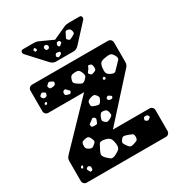

<svg xmlns="http://www.w3.org/2000/svg" viewBox="-211 -1059 1115 1198"><g transform="rotate(-30 346.5 -460.0)"><path d="M62 0Q51 0 43 -8Q35 -16 35 -27V-171Q35 -185 40.5 -193.5Q46 -202 50 -206L330 -497H72Q61 -497 53 -505Q45 -513 45 -524V-673Q45 -684 53 -692Q61 -700 72 -700H620Q631 -700 639 -692Q647 -684 647 -673V-531Q647 -511 634 -498L369 -205H633Q644 -205 652 -197Q660 -189 660 -178V-27Q660 -16 652 -8Q644 0 633 0ZM183 -658Q176 -662 172 -662Q168 -662 162 -657Q155 -650 151 -646Q147 -642 152 -633Q156 -623 162 -622.5Q168 -622 178 -623Q188 -625 193 -627.5Q198 -630 200 -640Q201 -649 196 -651.5Q191 -654 183 -658ZM383 -606Q376 -624 367.5 -629Q359 -634 340 -633Q321 -632 313.5 -625.5Q306 -619 301 -601Q297 -585 303.5 -578Q310 -571 324 -562Q338 -553 346.5 -550.5Q355 -548 368 -558Q382 -570 386 -579Q390 -588 383 -606ZM463 -599Q462 -612 459.5 -618.5Q457 -625 445 -628Q434 -631 432 -623.5Q430 -616 424 -607Q418 -598 413 -593Q408 -588 414 -580Q422 -570 428.5 -569.5Q435 -569 446 -574Q457 -578 460.5 -583Q464 -588 463 -599ZM108 -623Q98 -629 92 -622Q86 -617 82.5 -614Q79 -611 82 -603Q86 -595 90 -591.5Q94 -588 103 -589Q113 -590 116 -594.5Q119 -599 121 -608Q122 -615 118 -617Q114 -619 108 -623ZM613 -596Q601 -618 587 -620Q573 -622 548 -617Q525 -613 516.5 -604Q508 -595 505 -571Q502 -547 506.5 -534.5Q511 -522 533 -512Q554 -502 563 -511Q572 -520 588 -537Q604 -554 614.5 -564.5Q625 -575 613 -596ZM246 -563Q241 -569 237.5 -571Q234 -573 228 -571Q216 -566 217 -553Q217 -545 219 -541.5Q221 -538 229 -536Q239 -533 245.5 -531.5Q252 -530 257 -539Q263 -547 257.5 -551Q252 -555 246 -563ZM98 -560 87 -564 79 -556 83 -545 94 -549ZM492 -508 485 -520 473 -514 474 -502 484 -500ZM389 -438Q379 -451 370 -451Q361 -451 346 -446Q332 -441 327 -435Q322 -429 322 -413Q322 -400 329 -396Q336 -392 349 -388Q362 -384 369.5 -383.5Q377 -383 385 -394Q394 -408 396.5 -416.5Q399 -425 389 -438ZM456 -399Q448 -406 442 -402Q436 -398 433.5 -395.5Q431 -393 433 -387Q435 -376 448 -375Q456 -374 460.5 -375Q465 -376 468 -384Q470 -390 466 -392.5Q462 -395 456 -399ZM405 -306Q402 -321 396.5 -327Q391 -333 376 -335Q362 -337 356 -331.5Q350 -326 344 -313Q338 -300 337.5 -292Q337 -284 347 -274Q358 -264 366 -265Q374 -266 387 -273Q400 -280 404 -286Q408 -292 405 -306ZM306 -327Q296 -334 290.5 -329Q285 -324 275 -317Q266 -311 261.5 -307.5Q257 -304 260 -294Q262 -285 268 -284.5Q274 -284 284 -283Q293 -283 297.5 -284Q302 -285 305 -293Q309 -305 312 -312Q315 -319 306 -327ZM225 -225Q219 -237 213 -240.5Q207 -244 194 -242Q179 -239 171.5 -236Q164 -233 161 -218Q159 -201 162.5 -192.5Q166 -184 181 -176Q196 -169 204 -172.5Q212 -176 224 -187Q234 -197 232.5 -204.5Q231 -212 225 -225ZM342 -121Q338 -151 327 -162Q316 -173 287 -178Q261 -182 254 -169Q247 -156 235 -133Q226 -115 226.5 -104.5Q227 -94 241 -79Q258 -62 269 -55.5Q280 -49 301 -59Q326 -71 336 -82.5Q346 -94 342 -121ZM607 -165Q603 -173 599 -175Q595 -177 586 -177Q578 -177 575 -173.5Q572 -170 570 -162Q568 -155 571.5 -153Q575 -151 580 -147Q588 -142 595 -148Q601 -153 605 -155Q609 -157 607 -165ZM434 -129Q418 -135 408 -136Q398 -137 388 -123Q377 -109 380 -100Q383 -91 394 -76Q403 -63 411 -59.5Q419 -56 434 -61Q452 -66 461 -71.5Q470 -77 470 -96Q470 -114 460.5 -118.5Q451 -123 434 -129ZM94 -108 82 -106 76 -96 87 -87 93 -97ZM125 -82Q115 -86 107 -76Q104 -72 105 -69Q106 -66 109 -60Q113 -54 115 -49.5Q117 -45 124 -47Q132 -49 133.5 -53.5Q135 -58 135 -66Q136 -78 125 -82ZM272 -750Q253 -750 235 -769L123 -891Q118 -896 118 -904Q118 -920 134 -920H205Q215 -920 225 -919Q235 -918 245 -913L337 -871L429 -913Q440 -918 449.5 -919Q459 -920 469 -920H540Q556 -920 556 -904Q556 -896 551 -891L439 -769Q421 -750 402 -750ZM206 -883 197 -892 186 -881 193 -867 208 -871ZM432 -886Q421 -887 418 -880.5Q415 -874 410 -864Q405 -853 401 -846.5Q397 -840 406 -832Q415 -823 421.5 -825.5Q428 -828 439 -834Q450 -840 455.5 -844Q461 -848 459 -860Q456 -874 451 -879Q446 -884 432 -886ZM275 -869Q265 -876 257 -870Q248 -864 252 -852Q255 -841 266 -841Q278 -841 281 -852Q284 -862 275 -869ZM349 -853Q343 -853 339.5 -851.5Q336 -850 334 -844Q331 -837 331 -832.5Q331 -828 337 -823Q343 -819 346 -822.5Q349 -826 355 -830Q364 -836 361 -843Q358 -853 349 -853ZM327 -785Q326 -793 321.5 -793Q317 -793 309 -795Q299 -797 295 -790Q291 -784 290 -780Q289 -776 294 -771Q299 -765 303 -765.5Q307 -766 313 -769Q320 -773 324 -775.5Q328 -778 327 -785Z"/></g></svg>

Font: Rubik Moonrocks
Style: Regular
Weight: 400
Designer: Hubert and Fischer, NaN
Foundry: Hubert and Fischer, NaN
Version: Version 2.200